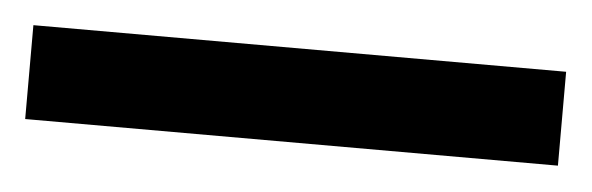

<svg xmlns="http://www.w3.org/2000/svg" viewBox="-26 39 503 163"><g transform="rotate(5 225.0 120.0)"><path d="M452 160V80H-2V160Z"/></g></svg>

Font: Noto Sans Arabic UI Cn SmBd
Style: Regular
Weight: 600
Width: 3
Designer: Monotype Design Team, Nadine Chahine and Nizar Qandah
Foundry: Monotype Imaging Inc.
Version: Version 2.010